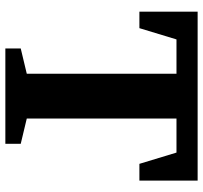

<svg xmlns="http://www.w3.org/2000/svg" viewBox="-40 -700 740 699"><g transform="rotate(90 329.5 -350.0)"><path d="M22 -488V-700H637V-488H576L535 -623H411V-78L503 -56V0H156V-56L248 -78V-623H123L82 -488Z"/></g></svg>

Font: Volkhov
Style: Bold
Weight: 700
Designer: Cyreal (www.cyreal.org)
Foundry: Cyreal (www.cyreal.org)
Version: Version 1.010